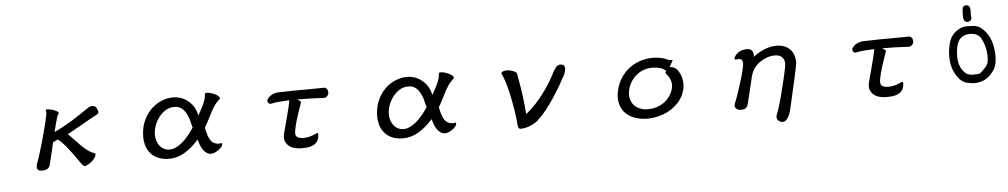

<svg xmlns="http://www.w3.org/2000/svg" viewBox="-43 -1070 8585 1635"><g transform="rotate(-5 4250.0 -253.0)"><path d="M458.5 -443.4Q458.5 -447.8 441.4 -456.8Q424.3 -465.8 402.8 -471.9Q381.3 -478 363.8 -478Q352.5 -478 351.1 -474.1Q351.1 -473.6 351.1 -473.1Q351.1 -472.7 351.6 -470.2Q353.5 -459 353.5 -453.6Q353.5 -443.8 352.1 -435.5Q338.9 -360.4 296.4 -210.9Q284.7 -169.4 273.9 -134.8L254.9 -73.7Q246.1 -47.4 241.2 -36.1Q231.9 -15.6 231.9 1Q231.9 18.6 240.7 27.3Q251 37.6 275.9 37.6Q300.8 37.6 318.8 28.3Q335.9 19.5 343.3 -3.9Q354 -44.4 365.2 -90.8Q383.8 -168 389.6 -195.3Q401.4 -201.2 412.1 -205.6Q422.9 -210 428.2 -213.4L430.7 -215.3Q461.9 -191.9 495.8 -151.4Q529.8 -110.8 568.8 -55.2Q610.8 7.3 624.5 21Q634.3 30.8 640.6 30.8Q648.4 30.8 665 22.5Q682.1 13.7 698.7 0.5Q715.3 -12.7 727.5 -30Q739.7 -47.4 739.7 -63.5Q739.7 -67.4 737.3 -69.3Q734.9 -71.3 730 -72.8L716.8 -77.1Q709 -80.1 701.2 -85Q667 -103 617.7 -152.3Q601.1 -168.5 575.2 -196.3Q549.3 -224.1 540.5 -233.2Q531.7 -242.2 521 -252Q608.9 -300.8 637.2 -317.4Q746.6 -380.4 779.3 -396Q780.8 -397 781.7 -397.5Q795.9 -406.2 795.9 -418Q795.9 -427.2 787.6 -444.3V-445.3Q787.6 -451.2 777.8 -461.4Q765.6 -473.1 749 -473.1Q736.3 -473.1 724.9 -468.5Q713.4 -463.9 705.1 -456.5H704.6Q619.6 -398.4 559.1 -360.8Q487.3 -316.9 418 -284.2L409.7 -280.3Q418.5 -317.4 425.3 -343.3Q432.1 -369.1 442.9 -407.2Q445.3 -416 452.6 -424.8Q458.5 -431.2 458.5 -443.4Z M1444.3 -486.8Q1388.7 -486.8 1339.4 -465.8Q1264.2 -433.6 1216.3 -365.2Q1168 -296.4 1159.7 -209.5Q1157.7 -190.9 1157.7 -173.8Q1157.7 -141.6 1164.6 -112.8Q1177.2 -58.6 1212.4 -23.4Q1235.4 -0.5 1267.1 13.7Q1307.6 31.7 1362.3 31.7Q1428.7 31.7 1491.2 -3.9Q1553.7 -39.6 1611.8 -104.5L1617.2 -110.4Q1622.6 -91.8 1626.2 -80.6Q1629.9 -69.3 1634.3 -58.1Q1643.6 -36.1 1656.2 -18.6Q1668.9 -1.5 1685.3 9.3Q1701.7 20 1722.7 20Q1742.7 20 1771 3.9Q1797.9 -11.2 1813 -31.2Q1822.8 -44.4 1822.8 -56.6Q1822.8 -62 1820.3 -63Q1819.8 -63 1818.4 -63Q1816.9 -63 1811 -61.5Q1805.2 -60.1 1796.9 -60.1Q1750.5 -60.1 1726.3 -93.5Q1702.1 -127 1688 -206.1Q1716.8 -253.9 1738.8 -300.3Q1760.7 -346.7 1789.1 -389.2Q1791.5 -393.1 1796.9 -399.2Q1802.2 -405.3 1808.1 -412.1Q1821.3 -427.2 1832 -436Q1837.9 -440.9 1837.9 -445.8Q1837.9 -452.1 1828.6 -461.4Q1824.7 -465.3 1819.8 -469.2Q1806.6 -478.5 1788.6 -486.3Q1754.4 -500.5 1731 -500.5Q1718.8 -500.5 1715.3 -496.6L1713.4 -493.7Q1712.4 -470.7 1706.1 -448.2Q1694.3 -409.2 1668.5 -362.8Q1657.2 -342.8 1642.1 -314L1639.2 -325.2Q1628.9 -368.2 1606.9 -398.9Q1574.7 -443.4 1529.3 -465.8Q1515.1 -473.1 1500 -477.5Q1470.2 -486.8 1444.3 -486.8ZM1372.1 -46.4Q1329.1 -46.4 1298.8 -76.7Q1276.9 -98.6 1266.1 -130.9Q1258.3 -155.8 1258.3 -184.6Q1258.3 -219.7 1271.7 -258.3Q1285.2 -296.9 1309.6 -329.3Q1334 -361.8 1367.4 -383.3Q1400.9 -404.8 1442.4 -404.8Q1477.1 -404.8 1500 -389.2Q1522.9 -374 1538.3 -348.6Q1553.7 -323.2 1564.5 -289.6Q1574.7 -255.9 1584 -215.8Q1542.5 -153.8 1505.4 -116.7Q1466.8 -78.1 1427.2 -59.6Q1399.4 -46.4 1372.1 -46.4Z M2645 -68.8Q2642.6 -77.1 2639.2 -77.1Q2638.7 -77.1 2638.7 -77.1Q2632.3 -76.2 2625 -72.3Q2567.9 -45.4 2515.6 -45.4Q2489.3 -45.4 2470.2 -54.7Q2449.7 -64.5 2449.7 -89.8Q2449.7 -103 2453.6 -124.8Q2457.5 -146.5 2463.9 -169.9Q2477.5 -220.2 2489.7 -255.4L2522.9 -353Q2521.5 -355.5 2521 -356Q2517.6 -358.9 2493.2 -376.5H2506.8Q2597.7 -376.5 2674.3 -372.1L2715.8 -369.6Q2737.3 -369.6 2750 -384.3Q2756.8 -391.6 2759.8 -402.8Q2761.2 -407.2 2761.2 -413.6Q2761.2 -418.9 2759.3 -426.8Q2755.9 -441.9 2746.3 -449.2Q2736.8 -456.5 2731.4 -456.5Q2706.1 -456.5 2672.9 -455.6Q2639.6 -454.6 2589.4 -454.6Q2539.1 -454.6 2471.2 -454.1Q2403.3 -453.6 2335.9 -450.7Q2316.4 -450.7 2299.3 -443.8Q2264.2 -430.7 2246.6 -407.7Q2238.8 -397.9 2237.8 -389.6Q2237.8 -386.7 2238.3 -382.3Q2240.7 -369.1 2252 -362.3Q2255.9 -359.9 2263.2 -359.9Q2264.6 -359.9 2267.1 -359.9Q2300.3 -368.2 2340.8 -371.1Q2360.8 -372.6 2376 -373Q2401.4 -374.5 2424.3 -376Q2418.5 -340.8 2408.2 -299.3Q2386.7 -213.4 2372.1 -161.1Q2358.4 -111.3 2354.5 -94.7Q2350.6 -78.1 2350.6 -62.5Q2350.6 -46.9 2355.5 -33.2Q2365.7 -7.3 2385.3 8.8Q2405.3 25.4 2433.1 32.7Q2461.4 40.5 2492.2 40.5Q2514.6 40.5 2541.5 38.1Q2568.4 35.6 2591.3 24.9Q2614.3 14.2 2629.9 -7.8Q2645 -29.3 2645 -68.8Z M3444.3 -486.8Q3388.7 -486.8 3339.4 -465.8Q3264.2 -433.6 3216.3 -365.2Q3168 -296.4 3159.7 -209.5Q3157.7 -190.9 3157.7 -173.8Q3157.7 -141.6 3164.6 -112.8Q3177.2 -58.6 3212.4 -23.4Q3235.4 -0.5 3267.1 13.7Q3307.6 31.7 3362.3 31.7Q3428.7 31.7 3491.2 -3.9Q3553.7 -39.6 3611.8 -104.5L3617.2 -110.4Q3622.6 -91.8 3626.2 -80.6Q3629.9 -69.3 3634.3 -58.1Q3643.6 -36.1 3656.2 -18.6Q3668.9 -1.5 3685.3 9.3Q3701.7 20 3722.7 20Q3742.7 20 3771 3.9Q3797.9 -11.2 3813 -31.2Q3822.8 -44.4 3822.8 -56.6Q3822.8 -62 3820.3 -63Q3819.8 -63 3818.4 -63Q3816.9 -63 3811 -61.5Q3805.2 -60.1 3796.9 -60.1Q3750.5 -60.1 3726.3 -93.5Q3702.1 -127 3688 -206.1Q3716.8 -253.9 3738.8 -300.3Q3760.7 -346.7 3789.1 -389.2Q3791.5 -393.1 3796.9 -399.2Q3802.2 -405.3 3808.1 -412.1Q3821.3 -427.2 3832 -436Q3837.9 -440.9 3837.9 -445.8Q3837.9 -452.1 3828.6 -461.4Q3824.7 -465.3 3819.8 -469.2Q3806.6 -478.5 3788.6 -486.3Q3754.4 -500.5 3731 -500.5Q3718.8 -500.5 3715.3 -496.6L3713.4 -493.7Q3712.4 -470.7 3706.1 -448.2Q3694.3 -409.2 3668.5 -362.8Q3657.2 -342.8 3642.1 -314L3639.2 -325.2Q3628.9 -368.2 3606.9 -398.9Q3574.7 -443.4 3529.3 -465.8Q3515.1 -473.1 3500 -477.5Q3470.2 -486.8 3444.3 -486.8ZM3372.1 -46.4Q3329.1 -46.4 3298.8 -76.7Q3276.9 -98.6 3266.1 -130.9Q3258.3 -155.8 3258.3 -184.6Q3258.3 -219.7 3271.7 -258.3Q3285.2 -296.9 3309.6 -329.3Q3334 -361.8 3367.4 -383.3Q3400.9 -404.8 3442.4 -404.8Q3477.1 -404.8 3500 -389.2Q3522.9 -374 3538.3 -348.6Q3553.7 -323.2 3564.5 -289.6Q3574.7 -255.9 3584 -215.8Q3542.5 -153.8 3505.4 -116.7Q3466.8 -78.1 3427.2 -59.6Q3399.4 -46.4 3372.1 -46.4Z M4292 -467.8Q4277.3 -467.8 4263.7 -463.9Q4245.1 -458.5 4243.7 -444.8Q4249 -431.2 4258.8 -410.2Q4267.6 -390.1 4277.6 -356.7Q4287.6 -323.2 4296.4 -284.2Q4305.2 -245.1 4313.5 -203.1Q4321.8 -161.1 4327.6 -122.3Q4333.5 -83.5 4337.4 -52.7Q4341.3 -22 4341.3 -3.9Q4343.3 14.6 4347.7 27.3Q4351.6 37.6 4368.2 37.6Q4392.1 37.6 4417 30.8Q4451.7 21.5 4482.9 3.9Q4512.2 -12.7 4522 -27.3Q4556.2 -56.6 4591.3 -100.8Q4626.5 -145 4659.4 -194.8Q4692.4 -244.6 4722.2 -295.2Q4752 -345.7 4774.4 -387.7Q4787.6 -419.9 4787.6 -445.3Q4787.6 -455.6 4780.8 -466.3Q4773.9 -476.1 4751 -477.1Q4749.5 -477.1 4748.5 -477.1Q4727.5 -477.1 4713.4 -460.4Q4697.3 -441.9 4685.5 -418.9Q4667 -379.9 4639.6 -335Q4580.1 -238.8 4508.3 -161.1Q4469.7 -119.6 4430.7 -88.4L4423.8 -83Q4413.1 -234.4 4380.4 -407.2Q4380.4 -407.7 4377.4 -427.2Q4375 -442.4 4354.2 -452.9Q4333.5 -463.4 4309.1 -466.8Q4300.3 -467.8 4292 -467.8Z M5703.6 -434.6Q5703.1 -434.6 5702.6 -434.6Q5702.1 -434.6 5701.2 -434.1Q5699.2 -433.1 5694.1 -433.1Q5689 -433.1 5680.2 -434.6Q5671.4 -436 5655.3 -444.3Q5633.3 -454.6 5601.1 -460.4Q5568.8 -466.3 5541 -466.3Q5485.8 -466.3 5433.8 -450Q5381.8 -433.6 5338.6 -401.4Q5295.4 -369.1 5263.4 -320.1Q5231.4 -271 5218.3 -206.1Q5212.4 -177.7 5212.4 -151.1Q5212.4 -124.5 5219.2 -100.1Q5231.9 -51.8 5265.1 -18.6Q5306.2 22 5373 37.6Q5406.2 45.9 5444.3 46.4Q5500.5 46.4 5554.9 31.5Q5609.4 16.6 5655.3 -13.4Q5701.2 -43.5 5733.4 -86.7Q5765.6 -129.9 5776.9 -185.5Q5780.3 -202.6 5780.3 -222.7Q5780.3 -242.7 5775.4 -266.6Q5766.6 -310.5 5738.3 -347.2Q5737.8 -348.6 5732.9 -353.5Q5721.2 -363.8 5701.7 -371.1Q5691.4 -374.5 5682.6 -374.5H5675.3Q5689.5 -400.4 5696 -412.1Q5702.6 -423.8 5705.6 -430.7Q5705.1 -432.6 5703.6 -434.6ZM5682.6 -225.6Q5682.6 -212.9 5680.2 -199.2Q5672.9 -166.5 5654.5 -136Q5636.2 -105.5 5607.2 -82.5Q5578.1 -59.6 5541 -46.6Q5503.9 -33.7 5460 -33.7Q5423.8 -33.7 5395 -44.9Q5330.6 -70.3 5314 -135.7Q5310.1 -150.9 5310.1 -169.2Q5310.1 -187.5 5314.9 -209Q5320.8 -239.7 5336.9 -268.6Q5355 -301.8 5382.3 -327.1Q5409.7 -352.5 5446 -367.4Q5482.4 -382.3 5526.4 -382.3Q5529.3 -382.3 5532.2 -382.3Q5564.9 -382.3 5594.2 -373.5Q5623.5 -364.3 5640.6 -346.7L5644 -343.3Q5639.6 -339.8 5639.2 -339.4Q5635.7 -335.4 5635.7 -331.5Q5635.7 -327.6 5637.2 -325Q5638.7 -322.3 5639.6 -320.8Q5641.6 -317.9 5644 -314.9Q5650.4 -308.6 5650.9 -308.6Q5665 -290.5 5675.8 -262.7Q5682.6 -245.6 5682.6 -225.6Z M6572.3 -396Q6618.2 -396 6638.4 -373.5Q6658.7 -351.1 6658.7 -318.4Q6658.7 -300.8 6637.7 -208.5Q6616.2 -116.2 6593.3 -29.8Q6566.9 66.9 6550.8 103.5Q6544.9 118.2 6544.9 128.9Q6544.9 133.3 6545.9 136.7Q6548.8 149.9 6557.4 158.4Q6565.9 167 6576.7 170.4Q6587.4 174.3 6595 174.3Q6602.5 174.3 6611.8 170.4Q6621.1 166.5 6630.9 154.8Q6640.6 143.1 6650.1 123Q6659.7 103 6667.5 71.3Q6706.5 -98.6 6728.5 -197.5Q6750.5 -296.4 6752.4 -321.3Q6752.4 -381.3 6722.7 -421.4Q6698.7 -453.1 6658.7 -467.3Q6629.9 -477.1 6597.7 -477.1Q6548.8 -477.1 6500 -458.3Q6451.2 -439.5 6405.8 -405.8L6398.9 -400.4V-409.2Q6398.9 -440.4 6384 -455.3Q6369.1 -470.2 6343.8 -470.2Q6327.6 -470.2 6309.6 -465.8Q6291.5 -461.9 6276.9 -453.1Q6259.8 -442.9 6247.6 -429.2Q6235.8 -416 6231.9 -397Q6231.9 -392.1 6233.9 -391.1Q6237.3 -389.2 6242.4 -389.2Q6247.6 -389.2 6252 -390.1Q6259.3 -392.1 6266.4 -392.1Q6273.4 -392.1 6279.8 -390.1Q6289.1 -387.2 6293.5 -380.4Q6301.3 -369.6 6301.3 -354Q6301.3 -339.4 6297.4 -322.3Q6293.5 -305.7 6290.5 -292Q6284.7 -263.7 6271.5 -220.9Q6258.3 -178.2 6244.6 -135.7Q6231 -93.3 6221.2 -67.4Q6205.1 -24.9 6201.4 -15.9Q6197.8 -6.8 6197.8 0.5Q6197.8 22 6220.7 34.7Q6231.4 40.5 6248 40.5Q6269.5 40.5 6280.8 35.6Q6292 30.8 6298.3 23.2Q6304.7 15.6 6306.9 6.6Q6309.1 -2.4 6312 -10.3Q6318.8 -33.2 6331.1 -86.4Q6349.1 -165 6367.7 -239.3Q6377.9 -278.3 6400.9 -308.1Q6423.8 -337.4 6453.1 -356.7Q6482.4 -376 6513.9 -386Q6545.4 -396 6572.3 -396Z M7645 -68.8Q7642.6 -77.1 7639.2 -77.1Q7638.7 -77.1 7638.7 -77.1Q7632.3 -76.2 7625 -72.3Q7567.9 -45.4 7515.6 -45.4Q7489.3 -45.4 7470.2 -54.7Q7449.7 -64.5 7449.7 -89.8Q7449.7 -103 7453.6 -124.8Q7457.5 -146.5 7463.9 -169.9Q7477.5 -220.2 7489.7 -255.4L7522.9 -353Q7521.5 -355.5 7521 -356Q7517.6 -358.9 7493.2 -376.5H7506.8Q7597.7 -376.5 7674.3 -372.1L7715.8 -369.6Q7737.3 -369.6 7750 -384.3Q7756.8 -391.6 7759.8 -402.8Q7761.2 -407.2 7761.2 -413.6Q7761.2 -418.9 7759.3 -426.8Q7755.9 -441.9 7746.3 -449.2Q7736.8 -456.5 7731.4 -456.5Q7706.1 -456.5 7672.9 -455.6Q7639.6 -454.6 7589.4 -454.6Q7539.1 -454.6 7471.2 -454.1Q7403.3 -453.6 7335.9 -450.7Q7316.4 -450.7 7299.3 -443.8Q7264.2 -430.7 7246.6 -407.7Q7238.8 -397.9 7237.8 -389.6Q7237.8 -386.7 7238.3 -382.3Q7240.7 -369.1 7252 -362.3Q7255.9 -359.9 7263.2 -359.9Q7264.6 -359.9 7267.1 -359.9Q7300.3 -368.2 7340.8 -371.1Q7360.8 -372.6 7376 -373Q7401.4 -374.5 7424.3 -376Q7418.5 -340.8 7408.2 -299.3Q7386.7 -213.4 7372.1 -161.1Q7358.4 -111.3 7354.5 -94.7Q7350.6 -78.1 7350.6 -62.5Q7350.6 -46.9 7355.5 -33.2Q7365.7 -7.3 7385.3 8.8Q7405.3 25.4 7433.1 32.7Q7461.4 40.5 7492.2 40.5Q7514.6 40.5 7541.5 38.1Q7568.4 35.6 7591.3 24.9Q7614.3 14.2 7629.9 -7.8Q7645 -29.3 7645 -68.8Z M8447.8 -230.5Q8447.8 -277.3 8435.1 -332Q8420.9 -393.6 8385.5 -435.8Q8350.1 -478 8325.2 -488.3Q8300.8 -498.5 8273.4 -499.5Q8246.1 -500.5 8220.2 -500.5Q8194.3 -500.5 8161.6 -484.4Q8128.9 -468.3 8104.5 -438.7Q8080.1 -409.2 8070.8 -371.6Q8055.2 -311.5 8055.2 -260.3Q8055.2 -239.7 8057.1 -217.3Q8063 -150.9 8098.1 -94.7Q8128.4 -45.9 8163.6 -29.3Q8172.4 -25.4 8181.6 -22.9Q8215.3 -14.2 8252 -12.2Q8291 -14.2 8323.7 -26.4Q8357.9 -39.1 8389.4 -71.5Q8420.9 -104 8433.3 -135Q8445.8 -166 8447.8 -217.8Q8447.8 -224.1 8447.8 -230.5ZM8251 -85.4Q8204.1 -85.4 8183.6 -103Q8154.8 -127.9 8140.6 -158.7Q8122.6 -197.8 8122.6 -255.9Q8122.6 -287.6 8128.4 -321.8Q8143.1 -410.2 8208.5 -428.2Q8226.6 -433.6 8248.8 -433.6Q8271 -433.6 8291.5 -426.8Q8324.2 -417 8340.8 -386.7Q8376.5 -322.3 8380.4 -245.1Q8380.9 -236.8 8380.9 -229Q8380.9 -200.7 8375.5 -176.8Q8368.2 -145 8301.8 -89.4Q8272.9 -85.4 8251 -85.4ZM8272 -564.5Q8269.5 -582 8269.5 -596.4Q8269.5 -610.8 8270 -617.9Q8270.5 -625 8270.5 -628.4Q8270.5 -631.8 8270.3 -636.5Q8270 -641.1 8268.6 -647.5Q8266.6 -659.7 8261.2 -670.4L8243.2 -679.2Q8240.7 -679.7 8238.3 -679.7Q8222.7 -679.7 8211.9 -670.9Q8203.6 -660.2 8202.6 -640.1Q8200.7 -597.7 8200.7 -589.4Q8200.7 -565.4 8212.4 -546.9Q8222.7 -538.6 8236.3 -536.6Q8245.6 -538.1 8252.2 -541Q8258.8 -543.9 8263.2 -546.9Z"/></g></svg>

Font: Bakudai
Style: Light
Weight: 300
Version: Version 1.48